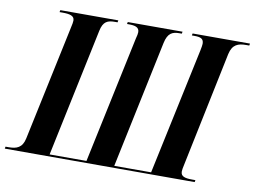

<svg xmlns="http://www.w3.org/2000/svg" viewBox="-99 -827 1246 939"><g transform="rotate(10 524.0 -357.0)"><path d="M-22 0H921L923 -10H908C872 -10 850 -15 850 -40C850 -48 852 -59 855 -72L974 -645C985 -695 1014 -704 1053 -704H1068L1070 -714H785L783 -704H795C825 -704 842 -699 842 -673C842 -666 840 -655 837 -640L703 -10H520L653 -643C664 -695 687 -704 722 -704H733L735 -714H463L461 -704H470C500 -704 522 -699 522 -674C522 -666 520 -657 516 -642L382 -10H199L333 -647C343 -696 365 -704 402 -704H414L416 -714H128L126 -704H140C176 -704 200 -699 200 -675C200 -666 198 -658 194 -639L73 -68C63 -19 34 -10 -5 -10H-20Z"/></g></svg>

Font: Noto Serif Display Condensed
Style: Bold Italic
Weight: 700
Width: 3
Italic angle: -12°
Designer: Monotype Design Team
Foundry: Monotype Imaging Inc.
Version: Version 2.009